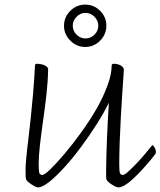

<svg xmlns="http://www.w3.org/2000/svg" viewBox="-20 -801 697 834"><path d="M145 13Q141 13 133.5 9.5Q126 6 117.5 0.5Q109 -5 102.5 -10.5Q96 -16 94 -20Q92 -25 91.5 -35.5Q91 -46 91 -63Q91 -81 94 -114Q97 -147 102.5 -191Q108 -235 113.5 -287.5Q119 -340 124 -398Q129 -456 132 -516Q132 -520 134 -522Q136 -524 141 -524Q152 -524 163.5 -521Q175 -518 182.5 -512Q190 -506 189 -497Q188 -445 181.5 -388Q175 -331 167 -275.5Q159 -220 153.5 -171.5Q148 -123 148 -89Q148 -58 151 -49.5Q154 -41 164 -41Q173 -41 199 -66Q225 -91 260.5 -133Q296 -175 333.5 -227Q371 -279 402 -333Q428 -379 446.5 -428.5Q465 -478 465 -515Q465 -520 467 -522Q469 -524 475 -524Q485 -524 494.5 -521Q504 -518 511 -512Q518 -506 518 -497Q518 -495 516 -466.5Q514 -438 511 -393Q508 -348 505 -294.5Q502 -241 500 -187Q498 -133 498 -89Q498 -58 501 -49.5Q504 -41 514 -41Q521 -41 537.5 -56Q554 -71 574 -92Q594 -113 611 -133.5Q628 -154 636 -164Q638 -166 639.5 -168Q641 -170 643 -170Q646 -170 651.5 -160.5Q657 -151 657 -141Q657 -138 656.5 -135.5Q656 -133 654 -131Q642 -115 621.5 -91Q601 -67 577.5 -43Q554 -19 532 -3Q510 13 494 13Q489 13 481.5 9.5Q474 6 465.5 0.5Q457 -5 451 -10.5Q445 -16 443 -20Q441 -25 441 -35.5Q441 -46 441 -63Q441 -85 442 -120Q443 -155 444.5 -196Q446 -237 448.5 -278.5Q451 -320 453 -355Q432 -312 400 -261.5Q368 -211 332 -162.5Q296 -114 260 -74.5Q224 -35 194 -11Q164 13 145 13ZM350 -597Q313 -597 285.5 -624.5Q258 -652 258 -689Q258 -727 285.5 -754Q313 -781 350 -781Q388 -781 415 -754Q442 -727 442 -689Q442 -652 415 -624.5Q388 -597 350 -597ZM351 -634Q374 -634 390.5 -650.5Q407 -667 407 -689Q407 -711 390.5 -728Q374 -745 351 -745Q329 -745 312.5 -728Q296 -711 296 -689Q296 -667 312.5 -650.5Q329 -634 351 -634Z"/></svg>

Font: Briem Hand Thin
Style: Regular
Weight: 100
Designer: Gunnlaugur SE Briem, Eben Sorkin
Foundry: Sorkin Type Co.
Version: Version 1.003